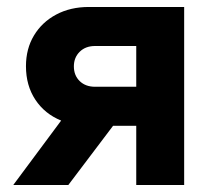

<svg xmlns="http://www.w3.org/2000/svg" viewBox="-20 -531 625 551"><path d="M18 0 155.5 -185Q108.5 -204 81.5 -244.8Q54.5 -285.5 54.5 -341Q54.5 -391 77.5 -429.2Q100.5 -467.5 141.2 -489.2Q182 -511 235 -511H508.5V0H371V-170H304.5L176 0ZM253 -282H371V-399H253Q225.5 -399 208.8 -382.5Q192 -366 192 -340.5Q192 -314.5 208.8 -298.2Q225.5 -282 253 -282Z"/></svg>

Font: Overpass ExtraBold
Style: Regular
Weight: 800
Designer: Delve Withrington, Dave Bailey, Thomas Jockin
Foundry: Delve Fonts LLC
Version: Version 4.000; ttfautohint (v1.8.3)